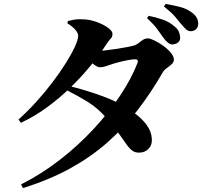

<svg xmlns="http://www.w3.org/2000/svg" viewBox="-20 -880 1040 985"><path d="M867 -652Q855 -651 843.5 -659.5Q832 -668 820 -684Q805 -705 787.5 -729.5Q770 -754 734 -787L743 -799Q782 -791 816 -779Q850 -767 873 -746Q890 -733 896.5 -719.5Q903 -706 904 -690Q906 -674 895.5 -664Q885 -654 867 -652ZM88 66Q193 13 287 -60Q381 -133 459.5 -217.5Q538 -302 596 -389Q654 -476 685 -556Q693 -576 672 -576Q661 -576 636.5 -571.5Q612 -567 587.5 -560.5Q563 -554 549 -549Q533 -544 520.5 -539.5Q508 -535 492 -535Q480 -535 460.5 -550Q441 -565 419 -583L439 -622Q455 -620 465.5 -619.5Q476 -619 487 -619Q498 -619 524 -622Q550 -625 580 -629.5Q610 -634 635 -639Q660 -644 670 -647Q688 -655 704 -669Q720 -683 738 -683Q750 -683 772 -672.5Q794 -662 817 -645.5Q840 -629 856 -610Q872 -591 872 -574Q872 -561 860.5 -550.5Q849 -540 835.5 -530.5Q822 -521 815 -509Q754 -403 684 -312.5Q614 -222 529 -147.5Q444 -73 338 -15Q232 43 98 85ZM697 -97Q675 -96 660.5 -106Q646 -116 631 -136.5Q616 -157 593.5 -189.5Q571 -222 532 -268Q484 -324 432.5 -356Q381 -388 323 -417L338 -438Q371 -430 414.5 -417Q458 -404 505 -387Q552 -370 593 -348Q635 -326 672.5 -298Q710 -270 733.5 -237.5Q757 -205 759 -167Q761 -136 742.5 -117Q724 -98 697 -97ZM75 -267Q121 -308 165.5 -357Q210 -406 249 -457.5Q288 -509 317.5 -556Q347 -603 364 -640Q381 -677 381 -697Q381 -711 365.5 -728.5Q350 -746 326 -760L328 -772Q343 -776 359 -779Q375 -782 401 -781Q438 -781 474 -768Q510 -755 533.5 -738Q557 -721 557 -707Q557 -691 549 -683Q541 -675 527 -655Q493 -602 446 -544.5Q399 -487 342.5 -432Q286 -377 222 -330Q158 -283 87 -250ZM961 -720Q946 -719 934.5 -729.5Q923 -740 909 -757Q895 -774 878.5 -794Q862 -814 821 -847L830 -860Q875 -852 905 -844Q935 -836 958 -820Q977 -808 986.5 -793.5Q996 -779 997 -760Q997 -742 987 -731.5Q977 -721 961 -720Z"/></svg>

Font: Noto Serif HK ExtraLight ExtraBold
Style: Regular
Weight: 800
Version: Version 2.003-H1;hotconv 1.1.1;makeotfexe 2.6.0